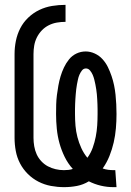

<svg xmlns="http://www.w3.org/2000/svg" viewBox="-20 -763 540 791"><path d="M447 8Q421 8 395.5 2Q370 -4 346 -16Q323 -2 297 3Q271 8 244 8Q217 8 190 3Q163 -2 138.5 -14.5Q114 -27 94.5 -46.5Q75 -66 62.5 -90Q50 -114 45 -141Q40 -168 40 -195V-540Q40 -568 45.5 -595Q51 -622 63.5 -646.5Q76 -671 96.5 -690.5Q117 -710 142 -722Q167 -734 194.5 -738.5Q222 -743 250 -743V-673Q232 -673 214.5 -670Q197 -667 181 -659Q165 -651 152.5 -638Q140 -625 132 -609Q124 -593 121 -575.5Q118 -558 118 -540V-195Q118 -178 121 -160.5Q124 -143 131 -127.5Q138 -112 150 -99Q162 -86 177 -78Q192 -70 209 -66Q226 -62 243 -62Q253 -62 262 -63Q271 -64 280 -67Q260 -89 246.5 -116.5Q233 -144 225 -173Q217 -202 214 -232.5Q211 -263 211 -293Q211 -313 211.5 -332.5Q212 -352 214.5 -371.5Q217 -391 220.5 -410.5Q224 -430 229.5 -448.5Q235 -467 243.5 -485Q252 -503 264.5 -518.5Q277 -534 295 -542.5Q313 -551 333 -551Q352 -551 370.5 -542.5Q389 -534 402.5 -519Q416 -504 424.5 -486.5Q433 -469 439.5 -450Q446 -431 450 -411.5Q454 -392 456 -372.5Q458 -353 459 -333Q460 -313 460 -293Q460 -264 457.5 -234.5Q455 -205 448.5 -176.5Q442 -148 431 -120.5Q420 -93 403 -69Q414 -65 425.5 -63.5Q437 -62 448 -62H455L460 8ZM340 -113Q354 -132 362 -154.5Q370 -177 374.5 -200Q379 -223 380.5 -246.5Q382 -270 382 -293Q382 -303 382 -313.5Q382 -324 381.5 -334Q381 -344 380.5 -354.5Q380 -365 379 -375Q378 -385 376.5 -395Q375 -405 373 -415Q371 -425 368.5 -435Q366 -445 362 -454.5Q358 -464 351 -472.5Q344 -481 334 -481Q324 -481 317.5 -472.5Q311 -464 307 -454.5Q303 -445 301 -435Q299 -425 297 -415Q295 -405 294 -395Q293 -385 292 -374.5Q291 -364 290.5 -354Q290 -344 289.5 -334Q289 -324 289 -313.5Q289 -303 289 -293Q289 -269 291 -245Q293 -221 299 -198Q305 -175 315 -153Q325 -131 340 -113Z"/></svg>

Font: Iosevka Term
Style: Regular
Weight: 400
Monospace: yes
Designer: Belleve Invis
Foundry: Belleve Invis
Version: Version 30.0.1